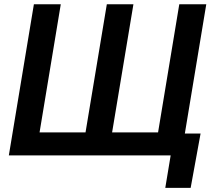

<svg xmlns="http://www.w3.org/2000/svg" viewBox="-20 -748 1024 924"><path d="M143.1 -727.5H272.5L170.4 -110.8H391.6L494.1 -727.5H622.1L519.5 -110.8H740.7L842.8 -727.5H972.7L852.1 0H22.5ZM775.4 156.2 801.3 0H760.7L778.3 -105.5H945.3L897.5 156.2Z"/></svg>

Font: Inter 24pt SemiBold
Style: Italic
Weight: 600
Italic angle: -9.3988°
Designer: Rasmus Andersson
Foundry: rsms
Version: Version 4.001;git-66647c0bb